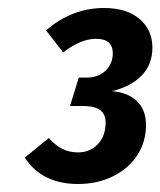

<svg xmlns="http://www.w3.org/2000/svg" viewBox="-20 -770 401 480"><path d="M361 -651Q361 -609 334.5 -581.5Q308 -554 260 -542Q299 -539 322 -517.5Q345 -496 345 -457Q345 -416 323.5 -382.5Q302 -349 263 -329.5Q224 -310 175 -310Q85 -310 42 -376L102 -425Q119 -406 136.5 -397.5Q154 -389 175 -389Q205 -389 224.5 -409.5Q244 -430 244 -463Q244 -485 230 -495Q216 -505 188 -505H155L177 -576H196Q226 -576 244 -593.5Q262 -611 262 -637Q262 -673 220 -673Q182 -673 138 -639L95 -694Q160 -750 240 -750Q297 -750 329 -722.5Q361 -695 361 -651Z"/></svg>

Font: Fira Sans Condensed SemiBold
Style: Italic
Weight: 600
Width: 3
Italic angle: -8°
Designer: bBox Type GmbH & Carrois Corporate GbR & Edenspiekermann AG
Foundry: bBox Type GmbH & Carrois Corporate GbR & Edenspiekermann AG
Version: Version 4.301